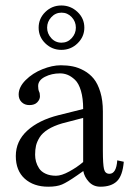

<svg xmlns="http://www.w3.org/2000/svg" viewBox="-20 -686 492 718"><path d="M156.2 -582.5Q156.2 -560.5 171.6 -543.5Q187 -526.4 210 -526.4Q232.9 -526.4 248.3 -543.5Q263.7 -560.5 263.7 -582.5Q263.7 -605.5 248 -622.1Q232.4 -638.7 210 -638.7Q187.5 -638.7 171.9 -621.8Q156.2 -605 156.2 -582.5ZM124.5 -582.5Q124.5 -616.7 149.4 -641.1Q174.3 -665.5 209.5 -665.5Q244.1 -665.5 269.8 -641.4Q295.4 -617.2 295.4 -582.5Q295.4 -548.8 270.3 -524.2Q245.1 -499.5 209.5 -499.5Q174.8 -499.5 149.7 -523.7Q124.5 -547.9 124.5 -582.5ZM291 -245.1 212.4 -224.6Q180.7 -215.3 159.4 -201.9Q138.2 -188.5 128.2 -172.4Q118.2 -156.2 114.7 -141.4Q111.3 -126.5 111.3 -107.4Q111.3 -94.2 114.7 -81.5Q118.2 -68.8 126.2 -56.4Q134.3 -43.9 150.6 -36.4Q167 -28.8 189.5 -28.8Q210 -28.8 239 -44.7Q268.1 -60.5 291 -80.1ZM355.5 12.2Q329.1 12.2 312.3 -6.1Q295.4 -24.4 291.5 -46.4L268.6 -30.3Q231.4 -4.4 211.9 3.9Q192.4 12.2 160.2 12.2Q106 12.2 72.5 -17.8Q39.1 -47.9 39.1 -102.5Q39.1 -158.2 82 -197.5Q125 -236.8 199.2 -255.4L291 -278.3Q291 -318.4 282.7 -346.4Q274.4 -374.5 260.3 -387.7Q246.1 -400.9 232.7 -406.2Q219.2 -411.6 204.6 -411.6Q173.3 -411.6 147.9 -398.7Q122.6 -385.7 122.6 -364.3Q122.6 -351.6 126 -343.8Q129.4 -337.9 129.4 -325.7Q129.4 -314 119.4 -303.5Q109.4 -293 89.8 -293Q72.3 -293 61 -304Q49.8 -314.9 49.8 -332.5Q49.8 -360.4 75.9 -386.5Q102.1 -412.6 138.7 -427.2Q175.3 -441.9 207.5 -441.9Q231.4 -441.9 252.2 -437.7Q272.9 -433.6 294.2 -421.9Q315.4 -410.2 330.6 -391.6Q345.7 -373 355.2 -341.8Q364.7 -310.5 364.7 -269.5V-122.6Q364.7 -71.8 368.9 -54Q373 -36.1 389.2 -36.1Q415 -36.1 418.5 -86.4L442.9 -81.1Q438.5 -28.8 417.2 -8.3Q396 12.2 355.5 12.2Z"/></svg>

Font: Libertinage
Style: l
Weight: 400
Designer: OSP
Foundry: OSP
Version: Version 1.0; 2008; OFL relea